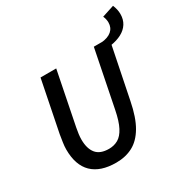

<svg xmlns="http://www.w3.org/2000/svg" viewBox="-181 -971 1124 1145"><g transform="rotate(-30 380.5 -398.0)"><path d="M617 -610 577 -653Q624 -657 649 -678.5Q674 -700 674 -736Q674 -747 671.5 -758Q669 -769 664 -781L747 -808Q761 -775 761 -744Q761 -706 743.5 -678.5Q726 -651 694 -634Q662 -617 617 -610ZM297 12Q189 12 133 -42.5Q77 -97 77 -205Q77 -227 81 -253Q85 -279 89 -304L159 -654H267L194 -288Q190 -267 187.5 -248Q185 -229 185 -211Q185 -149 212.5 -115Q240 -81 301 -81Q336 -81 364 -97Q392 -113 413 -153Q434 -193 448 -264L526 -654H632L553 -264Q533 -162 497.5 -101.5Q462 -41 412 -14.5Q362 12 297 12Z"/></g></svg>

Font: Source Sans 3 SemiBold
Style: Italic
Weight: 600
Italic angle: -11°
Designer: Paul D. Hunt
Foundry: Adobe
Version: Version 3.046;hotconv 1.0.118;makeotfexe 2.5.65603